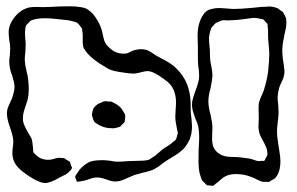

<svg xmlns="http://www.w3.org/2000/svg" viewBox="-20 -559 961 621"><path d="M572 -76Q563 -67 548 -57.5Q533 -48 526 -44Q519 -40 505 -30Q494 -20 479 -12Q468 -6 440 0Q421 5 415 7L396 15Q394 16 380 22Q366 28 352 28Q342 28 330 23.5Q318 19 314 18Q310 17 305 16Q300 15 293 15Q281 15 261 23Q252 26 237 28L229 29Q228 28 228.5 27.5Q229 27 228 26Q227 24 225 19.5Q223 15 223 13Q224 10 225 8Q226 6 227 5L238 -11Q253 -27 267 -34Q280 -41 312 -41Q319 -41 337 -39Q349 -36 361 -36Q373 -36 397 -38L431 -39Q453 -39 463 -43Q463 -43 472 -49Q481 -54 492 -64Q503 -74 510 -79Q513 -81 523.5 -87.5Q534 -94 541 -101Q542 -102 544.5 -103.5Q547 -105 549 -108Q551 -111 553 -121Q553 -123 554 -124.5Q555 -126 555 -129Q555 -133 553 -139Q547 -167 547 -181L548 -203Q550 -226 549 -237Q547 -261 537 -277Q530 -288 520.5 -295.5Q511 -303 495 -314Q487 -319 476.5 -324Q466 -329 457 -329Q450 -329 439 -326Q428 -323 421 -322Q417 -321 410 -321Q403 -321 394.5 -322Q386 -323 382 -324Q349 -328 333 -335Q327 -338 300 -355Q269 -376 257 -394Q251 -403 251 -403Q247 -413 247.5 -430.5Q248 -448 247 -454Q246 -456 246 -460.5Q246 -465 245 -467Q242 -471 239.5 -474.5Q237 -478 235 -480Q234 -481 233 -482Q232 -483 231 -484Q228 -487 221.5 -488.5Q215 -490 212 -491Q202 -494 177 -496Q145 -500 126 -500Q108 -500 99 -498Q84 -495 79 -492Q79 -492 73 -486Q65 -478 64 -476Q62 -473 62 -466Q61 -461 61 -451Q61 -441 62 -431.5Q63 -422 63 -413L62 -390Q60 -374 60 -366Q61 -348 66 -328Q70 -313 71 -303Q73 -283 73 -273Q73 -251 69 -235Q66 -226 60 -208Q54 -190 54 -176Q54 -165 58.5 -154.5Q63 -144 68 -135Q73 -126 75 -123L82 -111Q85 -102 87 -79Q87 -70 88 -67Q89 -65 91 -63Q93 -61 95 -59L103 -52Q111 -46 123 -43.5Q135 -41 145 -43Q148 -43 155.5 -45.5Q163 -48 167 -48Q170 -49 174 -48.5Q178 -48 180 -48Q186 -48 188 -47Q190 -46 194 -43Q198 -40 201 -39L206 -36Q207 -34 210 -23Q211 -22 212 -19.5Q213 -17 213 -16Q213 -15 211 -12Q209 -9 208 -8Q201 0 193 5L173 15Q143 33 125 33Q113 33 89 20Q63 5 45 -11Q27 -27 22 -47Q20 -57 20 -63Q20 -73 21.5 -82.5Q23 -92 23 -102Q23 -117 13 -145Q0 -180 3 -200Q4 -209 10 -221.5Q16 -234 19 -241Q27 -265 27 -279Q27 -290 19 -316Q12 -333 11 -347Q10 -352 10 -361Q10 -368 12 -382L13 -402Q13 -416 10 -429Q8 -445 8 -454Q8 -480 28 -504.5Q48 -529 75 -535Q86 -537 100 -536.5Q114 -536 120 -536Q137 -536 169 -538Q179 -538 192.5 -538.5Q206 -539 224 -538Q247 -536 257 -532Q274 -524 287.5 -505Q301 -486 308 -465Q310 -459 313 -444.5Q316 -430 319 -423Q327 -407 349 -393Q368 -383 389 -386Q394 -387 409 -395Q424 -400 438 -400Q442 -400 452 -398Q462 -395 473.5 -387Q485 -379 491 -376Q499 -372 517 -362Q535 -352 547 -341Q583 -307 592 -263Q596 -247 596.5 -225.5Q597 -204 597 -196Q598 -186 599.5 -172Q601 -158 601 -148Q601 -141 599 -127L594 -109Q582 -85 572 -76ZM878 -241Q878 -233 880 -219L881 -196Q881 -187 879.5 -174Q878 -161 877 -152Q876 -146 876 -133Q876 -117 879 -100Q880 -91 883.5 -71Q887 -51 887 -36Q887 -24 884 -10Q878 10 869 18Q866 21 860 23Q851 29 851 29Q849 30 845.5 29.5Q842 29 840 29H829Q822 27 810 21Q798 15 789 12Q769 4 741 4Q720 4 704 14Q698 18 690.5 25Q683 32 678 35Q672 41 669 42L657 41Q655 40 653 40.5Q651 41 649 40Q649 40 643 34Q633 24 633 24Q631 19 628 9Q624 -2 623 -15.5Q622 -29 622 -33Q622 -81 624 -105Q625 -129 621 -151Q618 -163 612 -175Q611 -179 606 -193Q601 -207 601 -220Q601 -233 606 -247Q611 -261 612 -265Q624 -295 624 -312Q624 -324 623 -333Q622 -342 621 -348Q620 -359 620 -379V-410L619 -443Q619 -472 628 -494Q638 -519 655 -527Q656 -528 659.5 -528.5Q663 -529 665 -530Q676 -533 687 -533Q698 -533 720 -531L736 -530Q758 -530 800 -534Q809 -535 818.5 -536Q828 -537 838 -537L850 -538Q863 -538 876 -533Q878 -533 888 -525L895 -520Q897 -518 897.5 -515.5Q898 -513 900 -511L905 -501Q906 -498 906 -490Q907 -477 903 -460.5Q899 -444 898 -436Q893 -413 893 -394Q893 -386 895 -368Q896 -360 898 -347.5Q900 -335 900 -327Q900 -314 893.5 -299.5Q887 -285 885 -281Q878 -261 878 -241ZM851 -384Q851 -394 849 -414Q847 -434 847 -443V-452Q847 -465 846 -472Q846 -478 845 -481Q845 -483 838 -489L832 -496Q830 -497 825.5 -497.5Q821 -498 819 -499Q809 -501 803 -501Q796 -501 785.5 -499.5Q775 -498 768 -497Q754 -495 738 -494Q722 -493 715 -493Q713 -493 707.5 -493.5Q702 -494 698 -493Q694 -492 686 -488Q685 -487 682.5 -486.5Q680 -486 679 -485Q677 -484 676 -482.5Q675 -481 673 -480Q671 -477 668.5 -474.5Q666 -472 664 -470Q661 -463 658 -450Q656 -440 656 -433Q656 -425 658 -407Q659 -399 659 -386Q659 -373 660 -365Q661 -356 664 -341.5Q667 -327 667 -317Q667 -302 661 -274Q654 -250 654 -231Q654 -213 661 -188Q667 -162 667 -147L666 -112Q666 -93 671 -82Q675 -73 684 -65.5Q693 -58 703 -55Q712 -52 726.5 -51.5Q741 -51 747 -51Q761 -50 787 -46Q793 -45 801 -42Q809 -39 815 -38H818Q824 -38 826 -39Q827 -39 830.5 -38.5Q834 -38 835 -39Q836 -40 837.5 -43Q839 -46 839 -47Q845 -56 845 -59V-61Q845 -72 841.5 -81Q838 -90 831 -103Q829 -106 823.5 -117Q818 -128 817 -139Q816 -143 816 -150L817 -176Q817 -184 816.5 -199Q816 -214 817 -225Q820 -237 833 -266Q843 -298 847 -326Q851 -364 851 -384ZM282 -207Q283 -211 288 -215.5Q293 -220 297 -223Q299 -224 307 -227Q313 -231 317 -231Q321 -232 324 -231.5Q327 -231 329 -231Q332 -230 335 -230.5Q338 -231 341 -230L351 -225Q372 -214 379 -198Q380 -196 382 -193Q384 -190 385 -186V-183L384 -170Q383 -169 383.5 -167.5Q384 -166 383 -165Q383 -164 376 -157Q374 -155 372 -153Q370 -151 368 -149L361 -147Q352 -144 346 -144Q315 -144 295 -158Q289 -161 286 -164Q281 -171 277 -187Q278 -191 279 -197.5Q280 -204 282 -207Z"/></svg>

Font: Rubik-Burned
Style: Regular
Weight: 400
Designer: NaN (generative design), Hubert & Fischer (Rubik source font outlines)
Foundry: NaN, Hubert & Fischer
Version: Version 1.000